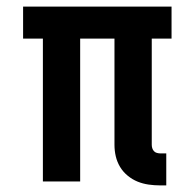

<svg xmlns="http://www.w3.org/2000/svg" viewBox="-20 -550 590 582"><path d="M484 12H466Q448 12 430.5 9.5Q413 7 397 0.5Q381 -6 367 -17.5Q353 -29 344 -44Q335 -59 331 -76Q327 -93 327 -111V-433H223V0H110V-433H50V-530H500V-433H440V-111Q440 -106 441.5 -101Q443 -96 446.5 -92Q450 -88 455.5 -86.5Q461 -85 466 -85H484Z"/></svg>

Font: Lode Term
Style: Bold
Weight: 700
Monospace: yes
Designer: Belleve Invis
Foundry: Belleve Invis
Version: Version 29.2.0